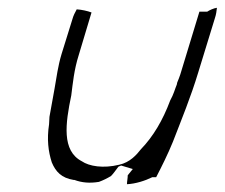

<svg xmlns="http://www.w3.org/2000/svg" viewBox="-20 -461 577 493"><path d="M138 -322C129 -292 125 -262 120 -233C116 -210 111 -184 107 -161L106 -142C100 -103 104 -72 113 -44C123 -20 138 -4 169 1H171C190 8 210 10 234 6C245 2 255 -3 265 -9C272 -16 277 -24 284 -33L291 -36L321 -27L308 -11C308 -3 306 5 306 12C328 11 353 3 371 -6H381C395 -33 411 -65 424 -97C446 -154 470 -212 489 -275L532 -415C535 -424 536 -432 537 -441C529 -440 518 -435 512 -431H492L443 -270C441 -263 438 -257 435 -249L434 -244C429 -232 426 -219 417 -203C398 -152 373 -110 342 -78C331 -64 314 -44 286 -38C245 -28 209 -34 190 -47C138 -74 148 -144 163 -216C167 -247 170 -281 182 -319L215 -429C204 -433 191 -436 177 -437C173 -430 168 -420 166 -412Z"/></svg>

Font: SolarCharger
Style: 152
Weight: 100
Designer: Mew Too
Foundry: Cannot Into Space Fonts/KineticPlasma Fonts
Version: Version 1.100